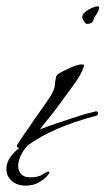

<svg xmlns="http://www.w3.org/2000/svg" viewBox="-64 -463 331 602"><path d="M-1 1Q-11 1 -11 -5Q-11 -8 -8 -12Q0 -25 10.5 -40Q21 -55 32 -71Q43 -88 56.5 -106.5Q70 -125 84 -146Q102 -171 107 -189Q108 -193 108 -197.5Q108 -202 109 -206L112 -223Q114 -232 151 -248Q178 -261 193 -261Q201 -261 199 -255Q192 -231 167 -197L118 -130Q109 -117 94.5 -99.5Q80 -82 61 -57Q63 -58 69.5 -60.5Q76 -63 87 -67Q98 -71 114 -76.5Q130 -82 152 -89Q166 -94 187 -100.5Q208 -107 237 -114Q243 -114 243 -108V-106Q243 -102 237 -100Q98 -63 23 -7Q12 1 -1 1ZM209 -388Q204 -388 199 -396.5Q194 -405 194 -410Q194 -418 203 -425.5Q212 -433 223.5 -438Q235 -443 241 -443Q247 -443 247 -440Q247 -435 244.5 -429.5Q242 -424 237 -416Q232 -410 228.5 -399Q225 -388 209 -388ZM17 119Q-11 119 -27.5 104Q-44 89 -44 67Q-44 43 -25 21Q-6 -1 22 -14L26 -10Q9 7 1 25Q-7 43 -7 58Q-7 72 2 82.5Q11 93 30 93Q56 93 69.5 84Q83 75 89 75Q91 75 91 78Q91 81 81.5 91Q72 101 55.5 110Q39 119 17 119Z"/></svg>

Font: Whisper
Style: Regular
Weight: 400
Designer: Robert E. Leuschke
Foundry: Robert E. Leuschke
Version: Version 1.010; ttfautohint (v1.8.4.7-5d5b)